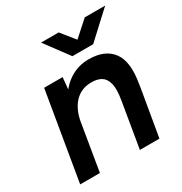

<svg xmlns="http://www.w3.org/2000/svg" viewBox="-164 -822 895 944"><g transform="rotate(-30 283.0 -350.0)"><path d="M20 0 104 -500H209L200 -408L132 0ZM359 0 402 -257 516 -270 470 0ZM402 -257Q412 -317 403.5 -349Q395 -381 373.5 -394Q352 -407 320 -407Q262 -408 224.5 -369.5Q187 -331 175 -260L132 -262Q146 -342 178 -397.5Q210 -453 257.5 -482.5Q305 -512 363 -512Q455 -512 496.5 -456Q538 -400 518 -285L514 -257ZM303 -565V-568L450 -700H566L420 -565ZM302 -565 202 -700H302L408 -568L407 -565Z"/></g></svg>

Font: Figtree Light SemiBold
Style: Italic
Weight: 600
Italic angle: -9.5°
Version: Version 2.001;gftools[0.9.30]